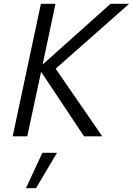

<svg xmlns="http://www.w3.org/2000/svg" viewBox="-20 -720 702 1014"><path d="M47 0 196 -700H273L205 -379L564 -700H662L274 -357L520 0H424L197 -341L124 0ZM117 274 204 87H281L170 274Z"/></svg>

Font: Red Hat Mono
Style: Italic
Weight: 300
Italic angle: -12°
Monospace: yes
Designer: Pentagram, MCKL
Foundry: Pentagram, MCKL
Version: Version 1.023